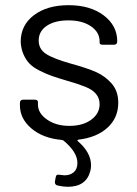

<svg xmlns="http://www.w3.org/2000/svg" viewBox="-20 -531 522 734"><path d="M432.1 -138.2Q432.1 -80.6 391.1 -43Q350.1 -5.4 279.8 2.9Q273.4 4.4 277.8 8.8Q328.1 52.2 328.1 101.1Q328.1 112.8 325.2 123Q309.6 183.1 238.8 183.1Q222.2 183.1 200.2 178.2Q188.5 175.3 189.9 163.1L192.9 147Q194.3 134.3 208 137.2Q223.6 139.2 226.1 139.2Q248.5 139.2 262.2 127.2Q275.9 115.2 275.9 91.8Q275.9 50.3 222.2 5.9Q216.3 3.9 215.8 3.9Q144.5 -2.4 100.3 -39.8Q56.2 -77.1 56.2 -127.9V-137.2Q56.2 -149.9 68.8 -149.9H111.8Q125 -149.9 125 -141.1V-131.8Q125 -98.1 159.7 -74Q194.3 -49.8 245.1 -49.8Q296.4 -49.8 328.6 -73.2Q360.8 -96.7 360.8 -132.8Q360.8 -177.7 306.2 -199.2Q275.4 -211.4 236.8 -222.2Q200.2 -232.9 177.5 -241Q154.8 -249 130.4 -261.5Q106 -273.9 92.5 -288.1Q79.1 -302.2 69.8 -323.2Q60.5 -344.2 59.1 -371.1Q59.1 -434.6 109.6 -472.9Q160.2 -511.2 242.2 -511.2Q324.7 -511.2 376.5 -472.2Q428.2 -433.1 428.2 -373Q428.2 -359.9 415 -359.9H374Q360.8 -359.9 360.8 -367.2V-373Q360.8 -407.7 327.9 -430.4Q294.9 -453.1 241.2 -453.1Q189.9 -453.1 158.9 -432.4Q127.9 -411.6 127.9 -376Q127.9 -343.8 155.3 -325.4Q182.6 -307.1 250 -288.1Q314 -270.5 347.7 -255.4Q381.3 -240.2 405.8 -212.9Q432.1 -183.6 432.1 -138.2Z"/></svg>

Font: Barlow
Style: Regular
Weight: 400
Designer: Jeremy Tribby
Foundry: Jeremy Tribby
Version: Version 1.101